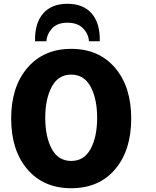

<svg xmlns="http://www.w3.org/2000/svg" viewBox="-20 -971 825 1014"><path d="M356 23Q210 23 124.5 -77Q39 -177 39 -345Q39 -513 125 -613Q211 -713 356 -713Q502 -713 587.5 -613Q673 -513 673 -345Q673 -177 588 -77Q503 23 356 23ZM493 -349Q493 -449 458.5 -513Q424 -577 356 -577Q288 -577 253.5 -513Q219 -449 219 -349Q219 -248 253.5 -184.5Q288 -121 356 -121Q424 -121 458.5 -184.5Q493 -248 493 -349ZM507 -753H450Q447 -792 418.5 -821.5Q390 -851 336 -851Q283 -851 255.5 -821.5Q228 -792 225 -753H165Q163 -848 207.5 -899.5Q252 -951 336 -951Q420 -951 464.5 -899.5Q509 -848 507 -753Z"/></svg>

Font: Repo
Style: ExtraBold
Weight: 800
Designer: Stefan Peev
Foundry: Context Ltd
Version: Version 001.000